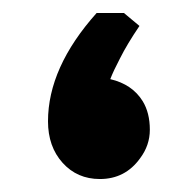

<svg xmlns="http://www.w3.org/2000/svg" viewBox="-20 -271 298 296"><path d="M150 -149Q184 -141 200 -115Q211 -97 211 -71Q211 -47 196 -27Q173 5 134 5Q99 5 76.5 -20Q54 -45 54 -84Q54 -167 129 -251H171L195 -231Q176 -203 165 -181Q155 -162 150 -149Z"/></svg>

Font: Almarai ExtraBold
Style: Regular
Weight: 800
Designer: Boutros International 2019
Foundry: Created by Boutros International 2019
Version: Version 1.10